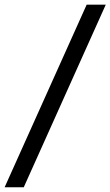

<svg xmlns="http://www.w3.org/2000/svg" viewBox="-75 -755 474 824"><path d="M-55.2 48.8 296.9 -734.9H378.9L26.9 48.8Z"/></svg>

Font: Archivo Medium
Style: Italic
Weight: 500
Italic angle: -10°
Designer: Hector Gatti
Foundry: Omnibus-Type
Version: Version 2.001